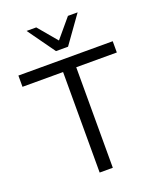

<svg xmlns="http://www.w3.org/2000/svg" viewBox="-168 -1037 937 1138"><g transform="rotate(-20 301.0 -468.5)"><path d="M260 0V-634H4V-705H599V-634H343V0ZM263 -765 140 -937H201L301 -818L401 -937H462L339 -765Z"/></g></svg>

Font: Nunito Sans 12pt ExtraLight 12pt
Style: Regular
Weight: 400
Version: Version 3.101;gftools[0.9.27]